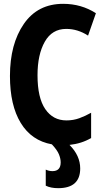

<svg xmlns="http://www.w3.org/2000/svg" viewBox="-20 -746 540 1003"><path d="M284 237Q399 237 399 134Q399 67 343 11Q407 4 456 -25V-157Q426 -140 394.5 -128.5Q363 -117 327 -117Q257 -117 216.5 -176Q176 -235 176 -353Q176 -461 214 -528Q252 -595 326 -595Q386 -595 440 -560L481 -677Q405 -726 310 -726Q177 -726 104.5 -621Q32 -516 32 -349Q32 -196 88.5 -103.5Q145 -11 251 8Q279 38 288 60.5Q297 83 297 102Q297 148 254 148Q236 148 219 140V224Q245 237 284 237Z"/></svg>

Font: Noto Sans Mono UI Condensed ExtraBold
Style: Regular
Weight: 800
Width: 3
Designer: Monotype Design team
Foundry: Monotype Imaging Inc.
Version: 1.000